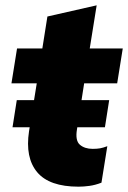

<svg xmlns="http://www.w3.org/2000/svg" viewBox="-20 -690 481 721"><path d="M23 0ZM275 11Q165 11 119.5 -43.5Q74 -98 89 -197L118 -377H23L44 -508H139L158 -628L343 -670L317 -508H441L420 -377H296L269 -204Q262 -162 280 -146.5Q298 -131 328 -131Q344 -131 355.5 -133Q367 -135 383 -141L361 -4Q338 5 316 8Q294 11 275 11ZM27 -212 43 -314H390L374 -212Z"/></svg>

Font: Winston ExtraBold
Style: Italic
Weight: 800
Italic angle: -9°
Designer: Original fonts by Vernon Adams / Changes by Cristiano Sobral
Foundry: Original fonts by Vernon Adams / Changes by Cristiano Sobral
Version: Version 2.503;July 17, 2020;FontCreator 13.0.0.2655 64-bit